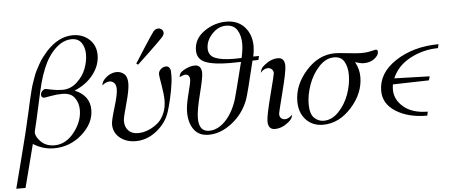

<svg xmlns="http://www.w3.org/2000/svg" viewBox="-78 -848 2912 1239"><g transform="rotate(-5 1378.0 -228.0)"><path d="M-20 250Q-17.1 235.8 28.6 62Q74.2 -111.8 105 -252Q105 -253.9 112.5 -286.9Q120.1 -319.8 122.1 -327.9Q124 -335.9 131.6 -366.9Q139.2 -397.9 144 -411.4Q148.9 -424.8 158.4 -452.9Q168 -481 177 -498Q186 -515.1 198.5 -538.1Q210.9 -561 225.6 -580.1Q240.2 -599.1 255.9 -617.2Q336.9 -705.1 429.2 -705.1Q493.2 -705.1 535.6 -666Q578.1 -627 578.1 -564Q578.1 -498 533 -439Q487.8 -379.9 410.2 -348.1Q507.3 -308.1 506.8 -214.8Q506.8 -128.9 428.5 -58.8Q350.1 11.2 246.1 11.2Q174.3 11.2 111.8 -28.8L40 250ZM130.9 -101.1Q130.9 -73.2 163.8 -40.5Q196.8 -7.8 251 -7.8Q324.2 -7.8 378.7 -76.9Q433.1 -146 433.1 -221.2Q433.1 -266.1 408.9 -300Q384.8 -334 329.1 -334Q292 -334 254.4 -326.9Q216.8 -319.8 212.9 -319.8Q191.9 -319.8 191.9 -339.8Q191.9 -352.1 201.9 -363.5Q211.9 -375 225.1 -375Q228 -375 263.4 -367.4Q298.8 -359.9 333 -359.9H334Q385.7 -359.9 426.8 -397.5Q467.8 -435.1 485.8 -482.9Q503.9 -530.8 503.9 -575.2Q503.9 -620.1 482.9 -650.1Q461.9 -680.2 419.9 -680.2Q364.7 -680.2 314.9 -633.5Q265.1 -586.9 232.9 -507.8Q213.9 -461.9 201.4 -413.6Q189 -365.2 169.4 -274.2Q149.9 -183.1 133.8 -118.2Q130.9 -107.9 130.9 -101.1Z M590.8 -365.2Q594.7 -379.4 596.9 -385.7Q599.1 -392.1 608.6 -403.6Q618.2 -415 633.8 -425.8Q661.6 -443.8 690.9 -443.8Q717.8 -443.8 738.8 -426Q759.8 -408.2 759.8 -363.8Q759.8 -321.8 734.9 -233.9Q710 -146 710 -125Q710 -85.9 732.4 -62.5Q754.9 -39.1 794.9 -39.1Q810.1 -39.1 830.6 -43Q851.1 -46.9 878.4 -60.5Q905.8 -74.2 928.5 -94.7Q951.2 -115.2 967 -152.1Q982.9 -189 982.9 -236.8Q982.9 -272.9 972.4 -334Q961.9 -395 961.9 -404.8Q961.9 -424.8 977.5 -438.5Q993.2 -452.1 1011.2 -452.1Q1025.4 -452.1 1032.7 -441.2Q1040 -430.2 1040.5 -420.7Q1041 -411.1 1041 -391.1Q1041 -354 1030 -295.4Q1019 -236.8 1007.8 -196.8L996.1 -157.2Q973.1 -87.4 910.6 -38.1Q848.1 11.2 775.9 11.2Q713.9 11.2 672.9 -22.5Q631.8 -56.2 631.8 -109.9Q631.8 -134.8 657 -216.8Q682.1 -298.8 682.1 -333Q682.1 -362.8 668.9 -375Q655.8 -387.2 639.2 -387.2Q616.7 -387.2 590.8 -365.2ZM821.8 -486.8Q845.7 -524.9 881.8 -581.1Q939 -669.9 951.4 -685.1Q963.9 -700.2 981.9 -700.2Q997.1 -700.2 1006.1 -690.7Q1015.1 -681.2 1015.1 -669.9Q1015.1 -656.7 1000 -639.9Q984.9 -623 908.2 -549.8Q863.3 -507.8 834 -480H832Z M1092.8 -376Q1092.8 -377.9 1094 -382.1Q1095.2 -386.2 1095.7 -387.7Q1096.2 -389.2 1097.2 -392.6Q1098.1 -396 1099.1 -397Q1100.1 -397.9 1101.6 -400.9Q1103 -403.8 1105 -405.5Q1106.9 -407.2 1109.9 -409.7Q1112.8 -412.1 1116.5 -414.6Q1120.1 -417 1125 -419.9Q1164.1 -441.9 1196.8 -441.9Q1239.7 -441.9 1240.2 -388.2Q1240.2 -359.4 1213.6 -254.6Q1187 -149.9 1187 -101.1Q1187 -14.2 1252.9 -14.2Q1308.1 -14.2 1356.9 -63.5Q1405.8 -112.8 1434.1 -198.2Q1441.9 -222.2 1496.1 -439Q1472.2 -438 1422.9 -438Q1318.8 -438 1265.9 -459.5Q1212.9 -481 1212.9 -538.1Q1212.9 -612.3 1279.1 -659.2Q1345.2 -706.1 1423.8 -706.1Q1498 -706.1 1542 -657.5Q1585.9 -608.9 1585.9 -532.2Q1585.9 -505.4 1578.1 -466.8H1615.2L1608.9 -441.9L1570.8 -440.9Q1519 -223.1 1505.9 -189.9Q1471.7 -102.1 1398.4 -45.4Q1325.2 11.2 1248 11.2Q1185.1 11.2 1153.1 -32.5Q1121.1 -76.2 1121.1 -147Q1121.1 -189.9 1140.1 -262.9Q1159.2 -335.9 1159.2 -352.1Q1159.2 -388.2 1129.9 -388.2Q1120.6 -388.2 1092.8 -376ZM1289.1 -543.9Q1289.1 -498 1331.1 -480.5Q1373 -462.9 1454.1 -462.9Q1461.9 -462.9 1478 -463.4Q1494.1 -463.9 1502 -463.9Q1514.2 -518.1 1514.2 -554.2Q1514.2 -608.4 1491.7 -644.3Q1469.2 -680.2 1419.9 -680.2Q1369.1 -680.2 1329.1 -637.5Q1289.1 -594.7 1289.1 -543.9Z M1616.7 -357.9Q1622.6 -382.8 1633.8 -395Q1638.7 -398.9 1646 -405.8Q1689.9 -441.9 1734.9 -441.9Q1778.8 -441.9 1778.8 -388.2Q1778.8 -352.1 1745.4 -221.9Q1711.9 -91.8 1711.9 -82Q1711.9 -64 1722.4 -54.9Q1732.9 -45.9 1747.1 -45.9Q1771 -45.9 1794.9 -71.8Q1792 -57.6 1790.5 -53.7Q1789.1 -49.8 1783.4 -42Q1777.8 -34.2 1765.6 -23.9Q1722.7 11.2 1676.8 11.2Q1632.8 11.2 1632.8 -42Q1632.8 -78.1 1666.7 -209Q1700.7 -339.8 1700.7 -348.1Q1700.7 -364.3 1690.2 -374Q1679.7 -383.8 1665 -383.8Q1639.6 -383.8 1616.7 -357.9Z M1835.9 -152.8Q1835.9 -259.8 1917.5 -350.8Q1999 -441.9 2105 -441.9Q2126 -441.9 2187 -435.1Q2248 -428.2 2274.9 -428.2Q2299.8 -428.2 2320.3 -431.6Q2340.8 -435.1 2353 -438.5Q2365.2 -441.9 2368.2 -441.9Q2382.3 -441.9 2381.8 -425.8Q2381.8 -404.8 2354.5 -383.3Q2327.1 -361.8 2285.2 -361.8Q2264.2 -361.8 2229 -373Q2254.9 -328.1 2254.9 -275.9Q2254.9 -168.9 2173.3 -78.9Q2091.8 11.2 1988.8 11.2Q1920.9 11.2 1878.4 -34.2Q1835.9 -79.6 1835.9 -152.8ZM1907.2 -129.9Q1907.2 -65.9 1933.6 -40Q1960 -14.2 1995.1 -14.2Q2048.3 -14.2 2092.3 -60.1Q2136.2 -106 2159.2 -169.9Q2182.1 -233.9 2182.1 -294.9Q2182.1 -346.7 2162.1 -381.3Q2142.1 -416 2096.2 -416Q2043 -416 1998 -367.4Q1953.1 -318.8 1930.2 -253.4Q1907.2 -188 1907.2 -129.9Z M2380.9 -173.8Q2380.9 -289.1 2496.8 -365Q2612.8 -440.9 2775.9 -441.9L2770 -417Q2673.8 -416 2589.8 -371.6Q2505.9 -327.1 2472.2 -247.1L2701.2 -240.2L2693.8 -215.8V-214.8L2460 -209Q2457 -191.9 2457 -174.8Q2457 -109.9 2512.9 -62.5Q2568.8 -15.1 2668.9 -14.2L2663.1 11.2Q2541 11.2 2460.9 -39.3Q2380.9 -89.8 2380.9 -173.8Z"/></g></svg>

Font: CMU Classical Serif
Style: Italic
Weight: 500
Italic angle: -14.04°
Version: Version 0.7.0